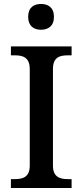

<svg xmlns="http://www.w3.org/2000/svg" viewBox="-20 -948 416 968"><path d="M187 -798C222 -798 252 -816 252 -863C252 -911 222 -928 187 -928C151 -928 122 -911 122 -863C122 -816 151 -798 187 -798ZM35 0H341V-45H322C281 -45 247 -56 247 -113V-600C247 -659 280 -669 322 -669H341V-714H35V-669H55C95 -669 130 -659 130 -600V-113C130 -55 95 -45 55 -45H35Z"/></svg>

Font: Noto Serif Gurmukhi Medium
Style: Regular
Weight: 500
Designer: Vaibhav Singh and the Monotype Design Team
Foundry: Monotype Imaging Inc.
Version: Version 2.004